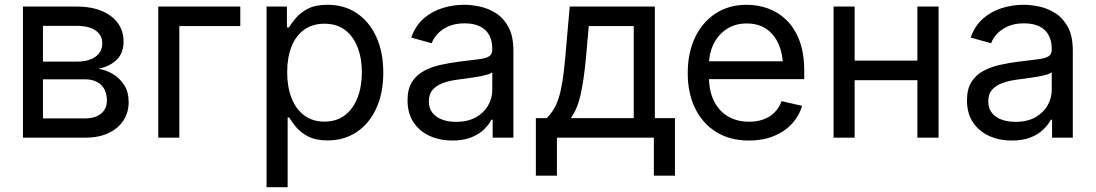

<svg xmlns="http://www.w3.org/2000/svg" viewBox="-20 -568 4520 792"><path d="M74.7 0V-541H296.4Q384.8 -541 437.3 -501.7Q489.7 -462.4 489.7 -396.5Q489.7 -349.1 461.4 -321.5Q433.1 -293.9 385.7 -284.2Q417 -279.8 445.3 -262.9Q473.6 -246.1 492.2 -217.3Q510.7 -188.5 510.7 -146.5Q510.7 -104 489 -70.8Q467.3 -37.6 427 -18.8Q386.7 0 331.1 0ZM157.2 -79.6H331.1Q373 -79.6 397 -99.4Q420.9 -119.1 420.9 -153.3Q420.9 -194.8 397 -217.8Q373 -240.7 331.1 -240.7H157.2ZM157.2 -314H297.4Q346.7 -314 374.3 -334.2Q401.9 -354.5 401.9 -389.6Q401.9 -423.3 374 -442.4Q346.2 -461.4 296.4 -461.4H157.2Z M971.2 -541V-460.4H719.7V0H632.8V-541Z M1079.6 204.1V-541H1163.6V-455.1H1171.9Q1182.6 -472.2 1200.7 -493.9Q1218.8 -515.6 1250 -532Q1281.2 -548.3 1331.1 -548.3Q1399.4 -548.3 1450.9 -514.2Q1502.4 -480 1531.7 -417.2Q1561 -354.5 1561 -269Q1561 -183.6 1532 -120.6Q1502.9 -57.6 1451.2 -23.2Q1399.4 11.2 1331.5 11.2Q1282.7 11.2 1251.2 -5.1Q1219.7 -21.5 1201.4 -43.7Q1183.1 -65.9 1172.4 -83.5H1166.5V204.1ZM1318.4 -66.4Q1368.7 -66.4 1403.1 -93Q1437.5 -119.6 1455.1 -165.8Q1472.7 -211.9 1472.7 -270Q1472.7 -327.6 1455.1 -372.8Q1437.5 -418 1403.3 -444.1Q1369.1 -470.2 1318.4 -470.2Q1268.6 -470.2 1234.1 -445.1Q1199.7 -419.9 1182.1 -375Q1164.6 -330.1 1164.6 -270Q1164.6 -210 1182.4 -164.1Q1200.2 -118.2 1234.6 -92.3Q1269 -66.4 1318.4 -66.4Z M1846.2 11.7Q1794.4 11.7 1752.4 -7.3Q1710.4 -26.4 1685.8 -63.5Q1661.1 -100.6 1661.1 -154.3Q1661.1 -200.7 1679.4 -229.7Q1697.8 -258.8 1728.5 -275.4Q1759.3 -292 1796.9 -300.3Q1834.5 -308.6 1872.6 -313.5Q1921.4 -319.8 1951.7 -323.2Q1981.9 -326.7 1996.3 -335Q2010.7 -343.3 2010.7 -363.3V-366.2Q2010.7 -399.4 1998 -422.9Q1985.4 -446.3 1960 -459Q1934.6 -471.7 1896.5 -471.7Q1857.9 -471.7 1830.3 -459.5Q1802.7 -447.3 1785.4 -428.7Q1768.1 -410.2 1760.7 -389.6L1676.3 -413.1Q1693.8 -462.4 1728 -491.9Q1762.2 -521.5 1805.9 -534.9Q1849.6 -548.3 1894.5 -548.3Q1924.8 -548.3 1960 -540.8Q1995.1 -533.2 2026.4 -513.2Q2057.6 -493.2 2077.6 -456.1Q2097.7 -418.9 2097.7 -358.9V0H2012.2V-74.2H2006.8Q1997.6 -55.2 1977.5 -35.2Q1957.5 -15.1 1925 -1.7Q1892.6 11.7 1846.2 11.7ZM1860.8 -65.4Q1910.2 -65.4 1943.4 -84.2Q1976.6 -103 1993.7 -133.3Q2010.7 -163.6 2010.7 -196.8V-270.5Q2005.4 -264.6 1988.3 -259.8Q1971.2 -254.9 1948.7 -251Q1926.3 -247.1 1904.5 -244.4Q1882.8 -241.7 1868.7 -239.7Q1836.9 -235.8 1809.6 -226.3Q1782.2 -216.8 1765.6 -198.7Q1749 -180.7 1749 -149.4Q1749 -122.1 1763.4 -103.3Q1777.8 -84.5 1803 -75Q1828.1 -65.4 1860.8 -65.4Z M2190.4 156.7V-80.6H2235.4Q2252 -97.7 2264.2 -117.7Q2276.4 -137.7 2285.2 -165.8Q2293.9 -193.8 2300.3 -233.6Q2306.6 -273.4 2311.5 -329.1L2330.1 -541H2681.2V-80.6H2764.2V156.7H2677.2V0H2277.3V156.7ZM2334.5 -80.6H2594.2V-460.4H2408.7L2397 -329.1Q2389.2 -243.2 2375.7 -180.7Q2362.3 -118.2 2334.5 -80.6Z M3069.8 11.7Q2991.2 11.7 2934.6 -23.4Q2877.9 -58.6 2847.4 -121.1Q2816.9 -183.6 2816.9 -266.6Q2816.9 -349.6 2846.9 -413.1Q2877 -476.6 2931.9 -512.5Q2986.8 -548.3 3060.1 -548.3Q3105.5 -548.3 3147.9 -533.2Q3190.4 -518.1 3224.1 -485.4Q3257.8 -452.6 3277.6 -400.9Q3297.4 -349.1 3297.4 -275.9V-241.7H2873.5V-315.4H3250.5L3210 -288.6Q3210 -341.8 3192.9 -383.1Q3175.8 -424.3 3142.3 -447.8Q3108.9 -471.2 3060.1 -471.2Q3011.7 -471.2 2976.6 -447.5Q2941.4 -423.8 2922.9 -385Q2904.3 -346.2 2904.3 -300.3V-253.4Q2904.3 -193.8 2924.8 -151.9Q2945.3 -109.9 2982.9 -87.9Q3020.5 -65.9 3070.3 -65.9Q3103 -65.9 3129.6 -75.7Q3156.2 -85.4 3175.3 -104.5Q3194.3 -123.5 3204.1 -150.9L3288.6 -131.3Q3276.4 -89.4 3246.1 -56.9Q3215.8 -24.4 3170.9 -6.3Q3126 11.7 3069.8 11.7Z M3784.2 -317.9V-237.3H3484.4V-317.9ZM3505.4 -541V0H3418.5V-541ZM3851.6 -541V0H3764.2V-541Z M4153.8 11.7Q4102.1 11.7 4060.1 -7.3Q4018.1 -26.4 3993.4 -63.5Q3968.8 -100.6 3968.8 -154.3Q3968.8 -200.7 3987.1 -229.7Q4005.4 -258.8 4036.1 -275.4Q4066.9 -292 4104.5 -300.3Q4142.1 -308.6 4180.2 -313.5Q4229 -319.8 4259.3 -323.2Q4289.6 -326.7 4304 -335Q4318.4 -343.3 4318.4 -363.3V-366.2Q4318.4 -399.4 4305.7 -422.9Q4293 -446.3 4267.6 -459Q4242.2 -471.7 4204.1 -471.7Q4165.5 -471.7 4137.9 -459.5Q4110.4 -447.3 4093 -428.7Q4075.7 -410.2 4068.4 -389.6L3983.9 -413.1Q4001.5 -462.4 4035.6 -491.9Q4069.8 -521.5 4113.5 -534.9Q4157.2 -548.3 4202.1 -548.3Q4232.4 -548.3 4267.6 -540.8Q4302.7 -533.2 4334 -513.2Q4365.2 -493.2 4385.3 -456.1Q4405.3 -418.9 4405.3 -358.9V0H4319.8V-74.2H4314.5Q4305.2 -55.2 4285.2 -35.2Q4265.1 -15.1 4232.7 -1.7Q4200.2 11.7 4153.8 11.7ZM4168.5 -65.4Q4217.8 -65.4 4251 -84.2Q4284.2 -103 4301.3 -133.3Q4318.4 -163.6 4318.4 -196.8V-270.5Q4313 -264.6 4295.9 -259.8Q4278.8 -254.9 4256.3 -251Q4233.9 -247.1 4212.2 -244.4Q4190.4 -241.7 4176.3 -239.7Q4144.5 -235.8 4117.2 -226.3Q4089.8 -216.8 4073.2 -198.7Q4056.6 -180.7 4056.6 -149.4Q4056.6 -122.1 4071 -103.3Q4085.4 -84.5 4110.6 -75Q4135.7 -65.4 4168.5 -65.4Z"/></svg>

Font: Inter 17pt
Style: Regular
Weight: 400
Version: Version 4.001;git-66647c0bb